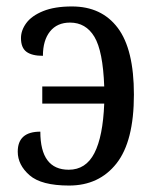

<svg xmlns="http://www.w3.org/2000/svg" viewBox="-20 -566 482 595"><path d="M35 -96Q35 -158 105 -158Q105 -40 193 -40Q246 -40 272.5 -91.5Q299 -143 303 -245H111V-298H303Q299 -408 272.5 -452Q246 -496 197 -496Q157 -496 135 -468.5Q113 -441 113 -393Q79 -393 62 -405.5Q45 -418 45 -448Q45 -472 61.5 -494.5Q78 -517 113.5 -531.5Q149 -546 203 -546Q295 -546 345 -479.5Q395 -413 395 -273Q395 -128 341 -59.5Q287 9 194 9Q108 9 71.5 -23Q35 -55 35 -96Z"/></svg>

Font: Noto Serif Narrow
Style: Regular
Weight: 400
Width: 4
Designer: Monotype Design Team
Foundry: Monotype Imaging Inc.
Version: Version 1.001